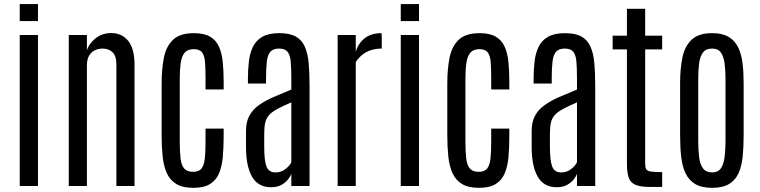

<svg xmlns="http://www.w3.org/2000/svg" viewBox="-20 -902 3687 931"><path d="M75.7 0V-732.4H164.1V0ZM75.7 -799.8V-882.3H164.1V-799.8Z M313.5 0V-732.4H401.4V-657.2Q411.1 -690.4 443.4 -716.1Q475.6 -741.7 519.5 -741.7Q570.8 -741.7 601.6 -704.1Q632.3 -666.5 632.3 -587.4V0H544.4V-589.4Q544.4 -631.3 525.4 -648.9Q506.3 -666.5 478 -666.5Q458 -666.5 440.4 -658.4Q422.9 -650.4 412.1 -632.3Q401.4 -614.3 401.4 -583.5V0Z M917.5 8.8Q865.7 8.8 835 -9.8Q804.2 -28.3 788.8 -62.5Q773.4 -96.7 768.6 -143.8Q763.7 -190.9 763.7 -248V-496.6Q763.7 -566.9 774.7 -622.1Q785.6 -677.2 819.1 -709.2Q852.5 -741.2 920.4 -741.2Q969.2 -741.2 998.3 -724.4Q1027.3 -707.5 1041.5 -676.3Q1055.7 -645 1060.1 -601.8Q1064.5 -558.6 1064.5 -506.3V-468.3H976.6V-523.9Q976.6 -569.8 974.1 -600.8Q971.7 -631.8 960 -647.7Q948.2 -663.6 919.9 -663.6Q889.6 -663.6 875.2 -646.2Q860.8 -628.9 856.2 -596.7Q851.6 -564.5 851.6 -520.5V-216.8Q851.6 -166.5 855.5 -133.5Q859.4 -100.6 873.3 -84.7Q887.2 -68.8 916.5 -68.8Q945.3 -68.8 957.8 -85.9Q970.2 -103 973.4 -135.7Q976.6 -168.5 976.6 -214.4V-278.3H1064.5V-242.2Q1064.5 -186.5 1060.3 -140.6Q1056.2 -94.7 1042 -61.3Q1027.8 -27.8 998 -9.5Q968.3 8.8 917.5 8.8Z M1294.4 5.9Q1231.9 5.9 1202.6 -44.4Q1173.3 -94.7 1172.9 -186V-267.6Q1172.9 -311.5 1189.5 -341.6Q1206.1 -371.6 1235.8 -392.6Q1265.6 -413.6 1305.7 -431.2Q1345.7 -448.7 1392.6 -467.8V-521.5Q1392.6 -572.3 1389.6 -604.2Q1386.7 -636.2 1374 -651.4Q1361.3 -666.5 1333 -666.5Q1305.2 -666.5 1291.5 -651.6Q1277.8 -636.7 1273.9 -604.2Q1270 -571.8 1270 -519V-497.1H1182.1V-517.1Q1182.1 -563 1186.8 -603.5Q1191.4 -644 1206.3 -674.8Q1221.2 -705.6 1251.7 -723.4Q1282.2 -741.2 1334 -741.2Q1384.8 -741.2 1414.1 -724.9Q1443.4 -708.5 1457.8 -676.3Q1472.2 -644 1476.6 -597.2Q1481 -550.3 1481 -488.8V0H1392.6V-59.6Q1388.7 -47.4 1376.7 -32Q1364.7 -16.6 1344.5 -5.4Q1324.2 5.9 1294.4 5.9ZM1315.9 -65.9Q1343.8 -65.9 1364.5 -82.5Q1385.3 -99.1 1392.6 -115.2V-405.8Q1351.1 -387.7 1325.2 -373.8Q1299.3 -359.9 1285.4 -344.7Q1271.5 -329.6 1266.4 -308.3Q1261.2 -287.1 1261.2 -254.4V-190.9Q1261.2 -123.5 1272.2 -94.7Q1283.2 -65.9 1315.9 -65.9Z M1617.2 0V-732.4H1705.1V-650.9Q1717.8 -693.4 1749.3 -717.3Q1780.8 -741.2 1829.6 -741.2Q1830.6 -741.2 1830.8 -730Q1831.1 -718.8 1831.1 -703.9Q1831.1 -689 1831.1 -677.7Q1831.1 -666.5 1831.1 -666.5Q1807.6 -666.5 1784.9 -660.6Q1762.2 -654.8 1742.2 -640.6Q1722.2 -626.5 1705.1 -601.1V0Z M1923.3 0V-732.4H2011.7V0ZM1923.3 -799.8V-882.3H2011.7V-799.8Z M2302.7 8.8Q2251 8.8 2220.2 -9.8Q2189.5 -28.3 2174.1 -62.5Q2158.7 -96.7 2153.8 -143.8Q2148.9 -190.9 2148.9 -248V-496.6Q2148.9 -566.9 2159.9 -622.1Q2170.9 -677.2 2204.3 -709.2Q2237.8 -741.2 2305.7 -741.2Q2354.5 -741.2 2383.5 -724.4Q2412.6 -707.5 2426.8 -676.3Q2440.9 -645 2445.3 -601.8Q2449.7 -558.6 2449.7 -506.3V-468.3H2361.8V-523.9Q2361.8 -569.8 2359.4 -600.8Q2356.9 -631.8 2345.2 -647.7Q2333.5 -663.6 2305.2 -663.6Q2274.9 -663.6 2260.5 -646.2Q2246.1 -628.9 2241.5 -596.7Q2236.8 -564.5 2236.8 -520.5V-216.8Q2236.8 -166.5 2240.7 -133.5Q2244.6 -100.6 2258.5 -84.7Q2272.5 -68.8 2301.8 -68.8Q2330.6 -68.8 2343 -85.9Q2355.5 -103 2358.6 -135.7Q2361.8 -168.5 2361.8 -214.4V-278.3H2449.7V-242.2Q2449.7 -186.5 2445.6 -140.6Q2441.4 -94.7 2427.2 -61.3Q2413.1 -27.8 2383.3 -9.5Q2353.5 8.8 2302.7 8.8Z M2679.7 5.9Q2617.2 5.9 2587.9 -44.4Q2558.6 -94.7 2558.1 -186V-267.6Q2558.1 -311.5 2574.7 -341.6Q2591.3 -371.6 2621.1 -392.6Q2650.9 -413.6 2690.9 -431.2Q2731 -448.7 2777.8 -467.8V-521.5Q2777.8 -572.3 2774.9 -604.2Q2772 -636.2 2759.3 -651.4Q2746.6 -666.5 2718.3 -666.5Q2690.4 -666.5 2676.8 -651.6Q2663.1 -636.7 2659.2 -604.2Q2655.3 -571.8 2655.3 -519V-497.1H2567.4V-517.1Q2567.4 -563 2572 -603.5Q2576.7 -644 2591.6 -674.8Q2606.4 -705.6 2637 -723.4Q2667.5 -741.2 2719.2 -741.2Q2770 -741.2 2799.3 -724.9Q2828.6 -708.5 2843 -676.3Q2857.4 -644 2861.8 -597.2Q2866.2 -550.3 2866.2 -488.8V0H2777.8V-59.6Q2773.9 -47.4 2762 -32Q2750 -16.6 2729.7 -5.4Q2709.5 5.9 2679.7 5.9ZM2701.2 -65.9Q2729 -65.9 2749.8 -82.5Q2770.5 -99.1 2777.8 -115.2V-405.8Q2736.3 -387.7 2710.4 -373.8Q2684.6 -359.9 2670.7 -344.7Q2656.7 -329.6 2651.6 -308.3Q2646.5 -287.1 2646.5 -254.4V-190.9Q2646.5 -123.5 2657.5 -94.7Q2668.5 -65.9 2701.2 -65.9Z M3130.4 4.4Q3083.5 4.4 3059.8 -6.6Q3036.1 -17.6 3028.1 -42Q3020 -66.4 3020 -107.4V-662.6H2950.7V-729H3020V-859.4H3108.4V-729H3190.9V-662.6H3108.4V-110.8Q3108.4 -91.8 3113 -82.5Q3117.7 -73.2 3135.3 -70.3Q3152.8 -67.4 3190.9 -67.4V4.4Z M3433.1 8.8Q3381.8 8.8 3351.1 -9.5Q3320.3 -27.8 3304.2 -61.8Q3288.1 -95.7 3283 -142.3Q3277.8 -189 3277.8 -246.1V-499.5Q3277.8 -568.4 3289.1 -623Q3300.3 -677.7 3333.7 -709.5Q3367.2 -741.2 3433.1 -741.2Q3482.9 -741.2 3513.2 -723.1Q3543.5 -705.1 3559.3 -672.1Q3575.2 -639.2 3580.6 -595.2Q3585.9 -551.3 3585.9 -499.5V-246.1Q3585.9 -189.9 3581.3 -143.6Q3576.7 -97.2 3561.5 -63Q3546.4 -28.8 3515.6 -10Q3484.9 8.8 3433.1 8.8ZM3433.1 -65.9Q3461.4 -65.9 3475.1 -85.2Q3488.8 -104.5 3493.4 -139.2Q3498 -173.8 3498 -219.7V-518.1Q3498 -562.5 3493.4 -595.7Q3488.8 -628.9 3475.1 -647.7Q3461.4 -666.5 3433.1 -666.5Q3403.3 -666.5 3388.9 -647.7Q3374.5 -628.9 3370.1 -595.7Q3365.7 -562.5 3365.7 -518.1V-219.7Q3365.7 -173.8 3370.1 -139.2Q3374.5 -104.5 3389.2 -85.2Q3403.8 -65.9 3433.1 -65.9Z"/></svg>

Font: AntonioLight
Style: Regular
Weight: 300
Designer: Vernon Adams
Foundry: Vernon Adams
Version: Version 1.002